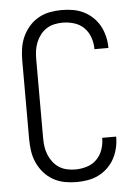

<svg xmlns="http://www.w3.org/2000/svg" viewBox="-53 -785 607 835"><g transform="rotate(-5 250.0 -367.5)"><path d="M247 8Q221 8 195 3Q169 -2 146 -15Q123 -28 105.5 -48Q88 -68 77 -92Q66 -116 62 -142.5Q58 -169 58 -195V-540Q58 -566 62 -592.5Q66 -619 77 -643Q88 -667 105.5 -687Q123 -707 146 -720Q169 -733 195 -738Q221 -743 247 -743Q272 -743 296 -739Q320 -735 342 -724.5Q364 -714 382.5 -696.5Q401 -679 412.5 -658Q424 -637 430 -612.5Q436 -588 436 -564Q436 -563 436 -562.5Q436 -562 436 -561H375Q375 -562 375 -562.5Q375 -563 375 -563Q375 -588 366.5 -612.5Q358 -637 340 -655Q322 -673 297 -680.5Q272 -688 247 -688Q229 -688 210.5 -684Q192 -680 176.5 -670Q161 -660 149.5 -645Q138 -630 131 -612.5Q124 -595 121.5 -577Q119 -559 119 -540V-195Q119 -176 121.5 -158Q124 -140 131 -122.5Q138 -105 149.5 -90Q161 -75 176.5 -65Q192 -55 210.5 -51Q229 -47 247 -47Q272 -47 297 -54.5Q322 -62 340 -80Q358 -98 366.5 -122.5Q375 -147 375 -172Q375 -172 375 -172.5Q375 -173 375 -174H436Q436 -173 436 -172.5Q436 -172 436 -171Q436 -147 430 -122.5Q424 -98 412.5 -77Q401 -56 382.5 -38.5Q364 -21 342 -10.5Q320 0 296 4Q272 8 247 8Z"/></g></svg>

Font: iosevka_custom_sans_ss08 Light
Style: Regular
Weight: 300
Designer: Belleve Invis
Foundry: Belleve Invis
Version: Version 10.3.0; ttfautohint (v1.8.3)